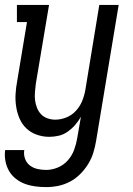

<svg xmlns="http://www.w3.org/2000/svg" viewBox="-21 -550 541 783"><path d="M167 213Q144 213 122 210Q100 207 80 199.5Q60 192 43 178.5Q26 165 15.5 146.5Q5 128 1 106Q-3 84 0 62H78Q75 80 81 97Q87 114 100.5 124.5Q114 135 131.5 139Q149 143 167 143Q191 143 215 133Q239 123 256 103.5Q273 84 281.5 60.5Q290 37 294 13L309 -74Q299 -56 285.5 -40.5Q272 -25 255 -13Q238 -1 218.5 3.5Q199 8 180 8Q154 8 129.5 -0.5Q105 -9 87 -26Q69 -43 59 -66Q49 -89 45 -114.5Q41 -140 42.5 -166.5Q44 -193 49 -219L89 -460H48V-530H179L125 -208Q123 -191 121.5 -174Q120 -157 122 -141Q124 -125 130 -110Q136 -95 146.5 -84Q157 -73 172.5 -67.5Q188 -62 204 -62Q227 -62 249.5 -71Q272 -80 288.5 -98Q305 -116 314 -138Q323 -160 327 -183L384 -530H463L371 24Q367 49 359.5 73Q352 97 338.5 119Q325 141 306 160Q287 179 264 191Q241 203 216.5 208Q192 213 167 213Z"/></svg>

Font: Iosevka Slab
Style: Italic
Weight: 400
Italic angle: -9°
Monospace: yes
Designer: Belleve Invis
Foundry: Belleve Invis
Version: Version 11.1.0; ttfautohint (v1.8.3)